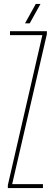

<svg xmlns="http://www.w3.org/2000/svg" viewBox="-20 -959 279 979"><path d="M20 0V-15L196 -780H31V-800H219V-785L42 -20H199V0ZM107.5 -840 162.5 -939H186.5L131.5 -840Z"/></svg>

Font: Big Shoulders Display Thin Thin
Style: Regular
Weight: 250
Version: Version 2.002